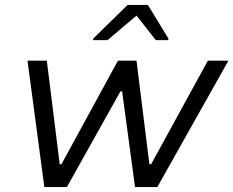

<svg xmlns="http://www.w3.org/2000/svg" viewBox="-20 -755 942 775"><path d="M159 0 91 -510H169L221 -92H228L456 -510H531L583 -92H590L819 -510H902L615 0H525L473 -386H466L250 0ZM356 -593V-599L495 -735H577L660 -599L659 -593H609L531 -692L414 -593Z"/></svg>

Font: Saira SemiExpanded
Style: Italic
Weight: 400
Width: 6
Italic angle: -12°
Designer: Hector Gatti with collaboration of the Omnibus-Type team
Foundry: Omnibus-Type
Version: Version 1.101